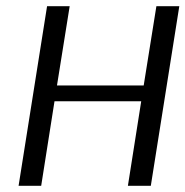

<svg xmlns="http://www.w3.org/2000/svg" viewBox="-20 -600 599 620"><path d="M40 0H113L156 -273H436L393 0H467L559 -580H485L444 -324H164L205 -580H132Z"/></svg>

Font: Charger Sport
Style: DfExtObl
Weight: 400
Designer: Jasper
Foundry: Cannot Into Space Fonts
Version: Version 1.1